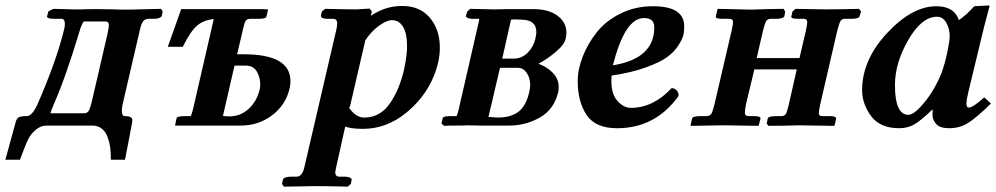

<svg xmlns="http://www.w3.org/2000/svg" viewBox="-20 -467 3705 714"><path d="M169.9 -54.2Q168.9 -46.4 166 -45.9H293Q305.2 -45.9 310.5 -55.9Q315.9 -65.9 321.8 -90.8L379.9 -341.8Q384.8 -363.8 384.8 -373Q384.8 -387.2 372.1 -387.2H292Q289.1 -387.2 279.8 -363.8Q224.6 -179.7 179.2 -77.1Q169.9 -55.2 169.9 -54.2ZM152.8 0Q130.9 0 112.5 16.1Q94.2 32.2 86.2 48.1Q78.1 64 67.1 93Q56.2 122.1 54.2 127H0L38.1 -12.2Q42 -27.3 50.5 -31.2Q59.1 -35.2 79.1 -35.2Q98.1 -35.2 117.2 -74.2Q192.4 -245.1 220.2 -365.2Q220.2 -367.2 220.7 -371.6Q221.2 -376 221.2 -378.9Q221.2 -397 208 -397H181.2Q173.3 -397 167.2 -397.9Q161.1 -398.9 158 -400.9Q154.8 -402.8 154.8 -405.8L160.2 -424.8L178.2 -434.1Q236.3 -432.1 252 -432.1H284.2Q301.3 -433.1 345.2 -433.1Q356.4 -433.1 376.2 -432.6Q396 -432.1 403.8 -432.1Q421.9 -431.2 459 -431.2L579.1 -434.1L585 -423.8L582 -409.2Q578.1 -397 549.8 -397H533.2Q519 -397 512 -387.5Q504.9 -377.9 500 -355L436 -79.1Q433.1 -64 433.1 -55.2Q433.1 -35.2 443.8 -35.2Q471.7 -35.2 472.2 -21Q472.2 -20 471.7 -16.6Q471.2 -13.2 471.2 -11.2Q467.3 10.7 458.3 57.9Q449.2 105 444.8 127H392.1V117.2Q392.1 98.1 389.6 80.1Q387.2 62 380.1 42.5Q373 22.9 358.6 11.5Q344.2 0 323.2 0Z M852.1 -223.1 809.1 -36.1Q817.9 -34.2 833 -34.2Q874 -34.2 904.5 -62Q935.1 -89.8 945.8 -134.8Q947.8 -144.5 947.8 -152.8Q947.8 -179.7 934.8 -201.4Q921.9 -223.1 893.1 -223.1ZM689 -35.2Q690.9 -35.2 697.8 -61L774.9 -396Q738.8 -393.1 713.9 -372.6Q689 -352.1 659.7 -293H604L653.8 -433.1H953.1L977.1 -432.1L970.7 -404.8Q968.8 -397 941.9 -397H911.1Q898.9 -397 893.8 -389.9Q888.7 -382.8 883.8 -358.9L861.8 -265.1H886.7Q1059.6 -265.1 1060.1 -166Q1060.1 -148.9 1055.7 -133.8Q1041.5 -75.7 991.2 -37.8Q940.9 0 875 0H630.9L636.7 -27.8Q638.7 -34.7 666 -35.2Z M1337.9 -314.9 1280.8 -67.9 1275.9 -69.8Q1301.8 -29.8 1334 -29.8Q1393.1 -29.8 1429.4 -81.8Q1465.8 -133.8 1482.9 -210Q1494.1 -263.2 1493.7 -296.9Q1493.7 -342.8 1478.8 -367.4Q1463.9 -392.1 1438 -392.1Q1418 -392.1 1388.4 -370.6Q1358.9 -349.1 1335.9 -313ZM1362.8 -423.8 1358.9 -408.2Q1414.1 -445.3 1475.6 -444.8Q1541.5 -444.8 1578.6 -400.9Q1615.7 -356.9 1615.7 -290Q1615.7 -264.2 1609.9 -236.8Q1584 -124 1489.7 -46.9Q1416.5 12.2 1329.6 12.2Q1287.6 12.2 1263.7 3.9L1231 150.9Q1227.1 168.9 1226.6 172.9Q1226.6 189.9 1241.7 189.9H1260.7Q1272.9 189.9 1280.8 193.4Q1288.6 196.8 1287.6 202.1L1284.7 216.8L1272.9 227.1Q1191.9 225.1 1153.8 225.1L1035.6 227.1L1028.8 216.8L1031.7 202.1Q1034.7 189.9 1064.9 189.9H1083Q1105 189.9 1112.8 150.9L1231 -357.9Q1233.9 -372.1 1233.9 -379.9Q1233.9 -397 1218.8 -397H1199.7Q1170.9 -397 1173.8 -410.2L1176.8 -423.8L1189 -434.1Q1269 -432.1 1304.7 -432.1L1355 -435.1Z M1847.7 -249H1889.6Q1920.4 -249 1942.4 -271Q1964.4 -293 1971.2 -324.2Q1974.1 -338.4 1974.6 -347.2Q1974.6 -394 1917.5 -394Q1910.6 -394 1903.1 -394.5Q1895.5 -395 1893.6 -395Q1891.6 -395 1887.5 -394.5Q1883.3 -394 1880.4 -394ZM1839.4 -214.8 1796.4 -32.2Q1820.3 -30.3 1830.6 -29.8Q1879.4 -29.8 1908 -51.5Q1936.5 -73.2 1948.2 -125Q1951.2 -138.2 1951.7 -149.9Q1951.7 -177.7 1938.5 -196.3Q1925.3 -214.8 1906.2 -214.8ZM1631.3 1 1621.6 -7.8 1626.5 -27.8Q1627.4 -34.7 1652.3 -35.2H1677.2Q1680.2 -37.1 1684.6 -55.2L1757.3 -372.1Q1761.2 -387.2 1761.7 -390.6Q1762.2 -394 1761.2 -397H1737.3Q1731.4 -397 1725.3 -398.4Q1719.2 -399.9 1715.8 -402.3Q1712.4 -404.8 1712.4 -405.8L1717.3 -423.8L1728.5 -434.1L1820.3 -432.1Q1828.1 -432.1 1843.3 -432.6Q1858.4 -433.1 1866.2 -433.1H1963.4Q2020.5 -433.1 2053.5 -408.4Q2086.4 -383.8 2086.4 -345.2Q2086.4 -335.4 2083.5 -323.2Q2078.6 -300.3 2045.9 -273.2Q2013.2 -246.1 1982.4 -230Q2015.6 -217.8 2036.6 -195.3Q2057.6 -172.9 2057.6 -143.1Q2057.6 -129.9 2055.7 -124Q2040.5 -60.1 1987.5 -30Q1934.6 0 1873.5 0H1767.6L1720.2 -1Q1707 0 1675.8 0Q1644.5 0 1631.3 1Z M2413.1 -365.2Q2413.1 -400.4 2374.5 -399.9Q2303.7 -399.9 2259.3 -224.1Q2413.1 -249 2413.1 -365.2ZM2524.4 -369.1Q2524.4 -353 2522 -339.1Q2519.5 -325.2 2503.9 -300Q2488.3 -274.9 2461.9 -255.4Q2435.5 -235.8 2381.8 -216.3Q2328.1 -196.8 2254.4 -186Q2249.5 -124 2273.4 -95Q2297.4 -65.9 2326.2 -65.9Q2409.2 -65.9 2477.5 -139.2Q2488.8 -139.2 2496.6 -130.6Q2504.4 -122.1 2503.4 -109.9Q2416.5 10.3 2274.4 9.8Q2194.3 9.8 2161.4 -39.6Q2128.4 -88.9 2128.4 -165Q2128.4 -209 2147 -256.6Q2165.5 -304.2 2199 -346.7Q2232.4 -389.2 2287.4 -416.5Q2342.3 -443.8 2407.2 -443.8Q2524.4 -444.3 2524.4 -369.1Z M2701.2 -355Q2706.1 -377.9 2706.1 -384.8Q2706.1 -397 2691.9 -397H2667Q2639.2 -397 2642.1 -405.8L2647 -428.2L2648.9 -434.1L2772.9 -431.2Q2791 -432.1 2834 -433.1Q2877 -434.1 2894 -434.1L2899.9 -423.8L2897 -407.2Q2894 -397.5 2867.2 -397H2846.2Q2835 -397 2829.8 -389.4Q2824.7 -381.8 2817.9 -355L2793.9 -251H2953.1L2977.1 -354Q2981.9 -377 2981.9 -384.8Q2981.9 -397 2968.8 -397H2947.8Q2919.9 -397 2922.9 -405.8L2926.8 -423.8L2938 -434.1L3048.8 -432.1Q3100.6 -432.1 3174.8 -434.1L3182.1 -423.8L3176.8 -407.2Q3174.8 -397.5 3147.9 -397H3123Q3110.8 -397 3106 -389.4Q3101.1 -381.8 3093.8 -354L3029.8 -77.1Q3024.9 -52.2 3024.9 -46.9Q3024.9 -34.7 3039.1 -35.2H3064.9Q3091.8 -35.2 3088.9 -24.9L3085 -4.9L3082 1L2947.8 -1Q2931.6 0 2892.8 0.5Q2854 1 2837.9 1L2831.1 -7.8L2835 -25.9Q2836.9 -34.7 2863.8 -35.2H2884.8Q2897 -35.2 2901.9 -42.5Q2906.7 -49.8 2913.1 -77.1L2942.9 -209H2785.2L2753.9 -78.1Q2750 -59.1 2750 -47.9Q2750 -35.6 2763.2 -35.2H2782.7Q2810.5 -35.2 2808.1 -25.9L2802.7 -4.9L2800.8 1L2672.9 -1Q2655.8 -1 2610.4 0Q2564.9 1 2547.9 1L2548.8 -4.9L2553.7 -25.9Q2554.7 -34.7 2583 -35.2H2607.9Q2620.1 -36.1 2625 -43.5Q2629.9 -50.8 2636.7 -78.1Z M3481 -194.8Q3494.1 -231 3502.9 -273.4Q3511.7 -315.9 3511.7 -331.1Q3511.7 -360.8 3498.8 -382.8Q3485.8 -404.8 3464.8 -404.8Q3407.7 -404.8 3357.9 -318.8Q3308.1 -232.9 3308.1 -150.9Q3308.1 -40 3357.9 -40Q3379.9 -40 3418.5 -87.4Q3457 -134.8 3481 -194.8ZM3447.8 -39.1Q3447.8 -52.2 3448.7 -58.1L3446.8 -59.1Q3401.9 -16.1 3377.9 -3.2Q3354 9.8 3323.7 9.8Q3252.9 9.8 3219.5 -35.2Q3186 -80.1 3186 -131.8Q3186 -244.6 3279.1 -344.2Q3372.1 -443.8 3461.9 -443.8Q3528.8 -443.8 3545.9 -392.1Q3575.7 -413.1 3603 -443.8L3657.7 -446.8Q3659.7 -446.8 3659.7 -443.8Q3637.2 -359.9 3628.4 -320.8L3581.1 -125Q3574.2 -96.2 3573.7 -83Q3573.7 -66.9 3583 -66.9Q3598.1 -66.9 3640.1 -105L3665 -82Q3609.9 -27.8 3578.9 -9Q3547.9 9.8 3509.8 9.8Q3475.6 9.8 3461.7 -5.6Q3447.8 -21 3447.8 -39.1Z"/></svg>

Font: Linux Libertine
Style: Semibold Italic
Weight: 600
Italic angle: -11.5°
Designer: Philipp H. Poll
Foundry: Philipp H. Poll
Version: Version 5.1.2 ; ttfautohint (v0.9)